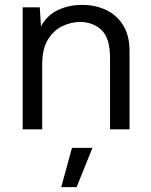

<svg xmlns="http://www.w3.org/2000/svg" viewBox="-20 -530 619 787"><path d="M73 0V-500H143L148 -422Q174 -469 219 -489.5Q264 -510 316 -510Q370 -510 414 -489.5Q458 -469 484.5 -427Q511 -385 511 -320V0H431V-292Q431 -375 395.5 -407.5Q360 -440 308 -440Q272 -440 236 -423Q200 -406 176.5 -368Q153 -330 153 -266V0ZM359 76 294 237H231L275 76Z"/></svg>

Font: Prodigy Sans
Style: Regular
Weight: 400
Designer: Wei Huang
Foundry: Wei Huang
Version: Version 1.003; ttfautohint (v1.8.3)